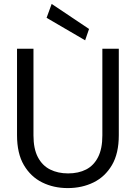

<svg xmlns="http://www.w3.org/2000/svg" viewBox="-20 -949 695 981"><path d="M326 12Q254 12 195.5 -17Q137 -46 102 -105.5Q67 -165 67 -258V-700H151V-257Q151 -189 173.5 -146Q196 -103 236 -83Q276 -63 328 -63Q381 -63 420 -83Q459 -103 481 -146Q503 -189 503 -257V-700H587V-258Q587 -165 552 -105.5Q517 -46 458 -17Q399 12 326 12ZM415 -743 218 -858 244 -929 435 -801Z"/></svg>

Font: DM Sans 12pt
Style: Regular
Weight: 400
Version: Version 4.004;gftools[0.9.30]